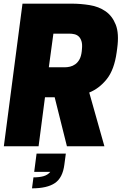

<svg xmlns="http://www.w3.org/2000/svg" viewBox="-20 -800 675 1050"><path d="M332 100Q323 172 280.5 201Q238 230 155 230L163 170Q195 170 218 163.5Q241 157 255 140H167L180 40H340ZM334 -432Q348 -432 363 -435.5Q378 -439 391.5 -448.5Q405 -458 414.5 -475Q424 -492 427 -519L428 -530Q431 -558 425.5 -575Q420 -592 410 -601Q400 -610 386.5 -613Q373 -616 359 -616H272L247 -432ZM191 0H1L103 -780H372Q421 -780 470.5 -772Q520 -764 557 -738.5Q594 -713 613 -665Q632 -617 621 -536L618 -514Q605 -419 564 -367.5Q523 -316 468 -294L551 0H346L279 -268H226Z"/></svg>

Font: Tanohe Sans Black
Style: Italic
Weight: 900
Designer: Village Type and Design LLC & Cristiano Sobral
Foundry: Cooper Hewitt Smithsonian Design Museum
Version: Version 1.00;January 12, 2020;FontCreator 12.0.0.2547 64-bit